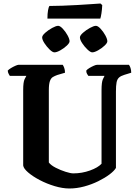

<svg xmlns="http://www.w3.org/2000/svg" viewBox="-20 -1073 780 1093"><path d="M375 0Q336 0 291 -13.5Q246 -27 206 -48Q166 -69 140 -91.5Q114 -114 112 -131V-560Q112 -606 120 -622Q128 -638 130 -641H36Q34 -644 29.5 -652Q25 -660 24 -671Q30 -678 42.5 -685.5Q55 -693 67.5 -698.5Q80 -704 85 -704H337Q341 -699 345.5 -687Q350 -675 350 -659L306 -646Q292 -641 281 -634.5Q270 -628 264 -611Q258 -594 258 -560V-148Q270 -132 297.5 -118Q325 -104 353.5 -95Q382 -86 397 -86Q447 -86 492.5 -102.5Q538 -119 558 -141V-559Q558 -605 565.5 -621.5Q573 -638 575 -641H483Q480 -645 475.5 -652.5Q471 -660 471 -671Q476 -678 488.5 -685.5Q501 -693 513.5 -698.5Q526 -704 532 -704H714Q719 -698 723 -686Q727 -674 727 -659L688 -647Q668 -641 657.5 -631.5Q647 -622 643.5 -603.5Q640 -585 640 -552V-117Q630 -100 603.5 -80Q577 -60 539.5 -41.5Q502 -23 459.5 -11.5Q417 0 375 0ZM505 -775Q495 -775 478 -791Q461 -807 448 -827Q435 -847 435 -860Q435 -871 452.5 -886.5Q470 -902 492 -914Q514 -926 526 -926Q537 -926 552.5 -909.5Q568 -893 579.5 -872Q591 -851 591 -838Q591 -828 575 -813Q559 -798 538.5 -786.5Q518 -775 505 -775ZM290 -775Q279 -775 262.5 -791Q246 -807 233 -827Q220 -847 220 -860Q220 -871 237.5 -886.5Q255 -902 277 -914Q299 -926 311 -926Q322 -926 337.5 -909.5Q353 -893 364.5 -872Q376 -851 376 -838Q376 -828 360 -813Q344 -798 323.5 -786.5Q303 -775 290 -775ZM250 -967Q250 -996 253.5 -1014.5Q257 -1033 261 -1039Q292 -1039 335 -1040.5Q378 -1042 421.5 -1044.5Q465 -1047 500 -1049.5Q535 -1052 552 -1053L562 -1044Q561 -1019 557.5 -997Q554 -975 551 -967Z"/></svg>

Font: Texturina 72pt ExtraBold
Style: Regular
Weight: 800
Designer: Guillermo Torres Carreño
Foundry: Omnibus-Type
Version: Version 1.002; ttfautohint (v1.8.3)